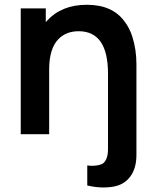

<svg xmlns="http://www.w3.org/2000/svg" viewBox="-20 -576 666 824"><path d="M469.5 224.5Q415.5 234.5 354.5 220V134Q370 136.5 386 135.2Q402 134 414.8 129.2Q427.5 124.5 435.5 108Q443.5 91.5 443.5 64V-2H565.5V89Q565.5 145 540.2 180.2Q515 215.5 469.5 224.5ZM565.5 0H443.5V-260Q443.5 -442 317.5 -442Q264.5 -442 231.5 -409Q191 -368.5 191 -277.5L119.5 -308Q119.5 -419 182 -487.2Q244.5 -555.5 353 -555.5Q462 -555.5 514 -484.5Q536.5 -455 548 -418.5Q565.5 -362.5 565.5 -301.5ZM191 0H69V-540H176.5V-372.5H191Z"/></svg>

Font: Vortex Mix
Style: Bold
Weight: 700
Designer: Mikhail Sharanda
Foundry: Mikhail Sharanda
Version: Version 4.504;Glyphs 3.1.2 (3151)